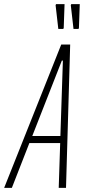

<svg xmlns="http://www.w3.org/2000/svg" viewBox="-59 -902 406 922"><path d="M-39 0 235 -688H278L258 0H223L230 -215H82L-2 0ZM96 -249H231L243 -611H238ZM245 -763H221L208 -877L210 -882H251L247 -768ZM318 -763H294L281 -877L283 -882H324L320 -768Z"/></svg>

Font: Saira Ultra Condensed Thin
Style: Italic
Weight: 100
Width: 1
Italic angle: -12°
Designer: Hector Gatti with collaboration of the Omnibus-Type team
Foundry: Omnibus-Type
Version: Version 1.001; ttfautohint (v1.8)